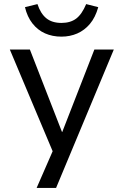

<svg xmlns="http://www.w3.org/2000/svg" viewBox="-20 -738 604 938"><path d="M159 180 252 -33V36L28 -496H126L283 -93H284L441 -496H536L254 180ZM280 -559Q236 -559 200 -575Q164 -591 138.5 -623.5Q113 -656 102 -703L163 -718Q178 -672 206 -649Q234 -626 280 -626Q324 -626 352 -647Q380 -668 401 -718L460 -703Q446 -653 419.5 -621.5Q393 -590 357.5 -574.5Q322 -559 280 -559Z"/></svg>

Font: Nunito Sans 7pt
Style: Regular
Weight: 400
Designer: Vernon Adams
Foundry: Vernon Adams
Version: Version 3.101;gftools[0.9.27]